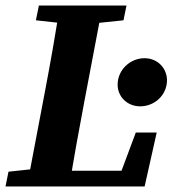

<svg xmlns="http://www.w3.org/2000/svg" viewBox="-22 -677 626 697"><path d="M-2 0H149.9L162.8 -68.7H148.3L8.8 -53.7L-2 0ZM75.7 0H229.4C246.1 -103 264.8 -207 284.6 -310.7L350.4 -657H196C179.3 -554 161.3 -450 141.6 -347L75.7 0ZM108.3 -603.3 245.2 -588.3H282.8L426.3 -603.3L437.2 -657H119.2L108.3 -603.3ZM149.9 0H503L546.9 -195.9H471L397.8 0L482.1 -57.2H161.1L149.9 0ZM487.1 -291C538.8 -291 584.2 -331.5 584.2 -385.7C584.2 -428.9 550.4 -465.7 502.7 -465.7C450.9 -465.7 405 -423.8 405 -369.6C405 -327.2 438.6 -291 487.1 -291Z"/></svg>

Font: Source Serif Variable
Style: Italic
Weight: 389
Italic angle: -12°
Designer: Frank Grießhammer
Foundry: Adobe Systems Incorporated
Version: Version 3.001;hotconv 1.0.111;makeotfexe 2.5.65597